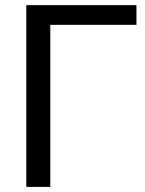

<svg xmlns="http://www.w3.org/2000/svg" viewBox="-20 -731 566 751"><path d="M83 0V-710.9H513.7V-633.8H176.8V0Z"/></svg>

Font: RobotoFlex
Style: Regular
Weight: 400
Designer: Berlow after Robertson
Foundry: Google
Version: Version 2.136